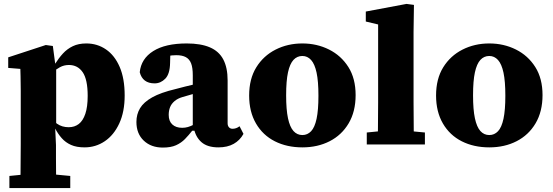

<svg xmlns="http://www.w3.org/2000/svg" viewBox="-20 -738 2823 981"><path d="M28 223V161L129 151H233L339 161V223ZM84 223Q85 181 85 142.5Q85 104 85.5 68.5Q86 33 86 -2V-273Q86 -296 85.5 -314.5Q85 -333 85 -350Q85 -367 84 -386L22 -391V-445L214 -508L250 -503L262 -413L267 -405V-90L262 -83L266 3Q266 36 266 71Q266 106 266.5 144Q267 182 267 223ZM412 15Q371 15 343 2.5Q315 -10 295.5 -32Q276 -54 261 -83H217L222 -153Q247 -123 272 -105.5Q297 -88 331 -88Q361 -88 382.5 -104.5Q404 -121 416 -156.5Q428 -192 428 -248Q428 -332 402.5 -369Q377 -406 332 -406Q307 -406 286 -394.5Q265 -383 248 -367.5Q231 -352 218 -338L213 -411H261Q280 -441 301.5 -464.5Q323 -488 352 -502Q381 -516 421 -516Q477 -516 521.5 -485.5Q566 -455 591.5 -396Q617 -337 617 -250Q617 -167 589.5 -107.5Q562 -48 515.5 -16.5Q469 15 412 15Z M812 16Q752 16 714.5 -19.5Q677 -55 677 -115Q677 -154 695.5 -185Q714 -216 757.5 -240.5Q801 -265 877 -283Q902 -290 927 -296Q952 -302 977 -308Q1002 -314 1026 -320V-276Q999 -267 969 -258.5Q939 -250 912 -242Q888 -235 872 -221.5Q856 -208 849 -190.5Q842 -173 842 -151Q842 -119 860.5 -102Q879 -85 911 -85Q926 -85 940 -89Q954 -93 969.5 -101Q985 -109 1004 -121L1009 -70H962Q944 -47 925 -27.5Q906 -8 879.5 4Q853 16 812 16ZM1096 15Q1040 15 1009.5 -11.5Q979 -38 970 -85L965 -87V-353Q965 -392 956.5 -414Q948 -436 929.5 -446Q911 -456 881 -456Q859 -456 837.5 -452Q816 -448 792 -441L851 -490L849 -416Q848 -360 824.5 -336Q801 -312 770 -312Q739 -312 720 -326.5Q701 -341 694 -369Q701 -438 763 -477Q825 -516 934 -516Q1006 -516 1052.5 -496Q1099 -476 1121 -434Q1143 -392 1143 -327V-108Q1143 -95 1150 -87.5Q1157 -80 1168 -80Q1177 -80 1186 -83Q1195 -86 1204 -93L1224 -54Q1206 -21 1174 -3Q1142 15 1096 15Z M1525 15Q1446 15 1384.5 -16Q1323 -47 1288 -107Q1253 -167 1253 -250Q1253 -335 1289.5 -394Q1326 -453 1388 -484.5Q1450 -516 1525 -516Q1599 -516 1661 -485Q1723 -454 1760 -395.5Q1797 -337 1797 -252Q1797 -168 1761.5 -108Q1726 -48 1664.5 -16.5Q1603 15 1525 15ZM1525 -48Q1551 -48 1569.5 -67.5Q1588 -87 1597.5 -131Q1607 -175 1607 -249Q1607 -323 1597.5 -367Q1588 -411 1569.5 -431.5Q1551 -452 1525 -452Q1498 -452 1479.5 -432Q1461 -412 1451.5 -368.5Q1442 -325 1442 -251Q1442 -178 1451.5 -133.5Q1461 -89 1479.5 -68.5Q1498 -48 1525 -48Z M1854 0V-61L1955 -71H2046L2151 -61V0ZM1910 0Q1911 -36 1911 -72Q1911 -108 1911.5 -144Q1912 -180 1912 -215V-613L1849 -628V-679L2057 -718L2095 -713L2093 -574V-215Q2093 -180 2093.5 -144Q2094 -108 2094 -72Q2094 -36 2095 0Z M2480 15Q2401 15 2339.5 -16Q2278 -47 2243 -107Q2208 -167 2208 -250Q2208 -335 2244.5 -394Q2281 -453 2343 -484.5Q2405 -516 2480 -516Q2554 -516 2616 -485Q2678 -454 2715 -395.5Q2752 -337 2752 -252Q2752 -168 2716.5 -108Q2681 -48 2619.5 -16.5Q2558 15 2480 15ZM2480 -48Q2506 -48 2524.5 -67.5Q2543 -87 2552.5 -131Q2562 -175 2562 -249Q2562 -323 2552.5 -367Q2543 -411 2524.5 -431.5Q2506 -452 2480 -452Q2453 -452 2434.5 -432Q2416 -412 2406.5 -368.5Q2397 -325 2397 -251Q2397 -178 2406.5 -133.5Q2416 -89 2434.5 -68.5Q2453 -48 2480 -48Z"/></svg>

Font: Source Serif 4 ExtraBold
Style: Regular
Weight: 800
Designer: Frank Grießhammer
Foundry: Adobe Systems Incorporated
Version: Version 4.004;hotconv 1.0.116;makeotfexe 2.5.65601